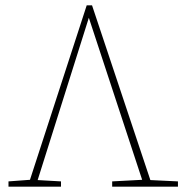

<svg xmlns="http://www.w3.org/2000/svg" viewBox="-20 -704 693 724"><path d="M12 0V-20L93 -26L307 -684H327L547 -25L651 -20V0H403V-20L516 -26L315 -637L122 -25L210 -20V0Z"/></svg>

Font: Source Serif 4 ExtraLight
Style: Regular
Weight: 200
Designer: Frank Grießhammer
Foundry: Adobe
Version: Version 4.005;hotconv 1.1.0;makeotfexe 2.6.0